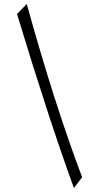

<svg xmlns="http://www.w3.org/2000/svg" viewBox="-20 -858 529 961"><path d="M114 -838Q251 -342 391 29L350 83Q229 -248 65 -788Z"/></svg>

Font: Felipa
Style: Regular
Weight: 400
Designer: Javier Alcaraz
Foundry: Fontstage
Version: Version 1.001